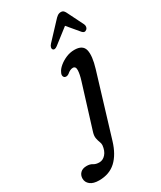

<svg xmlns="http://www.w3.org/2000/svg" viewBox="-359 -771 917 1096"><g transform="rotate(-30 100.0 -223.0)"><path d="M252.5 -312.5 130 91.5Q107 167.5 63.8 207.8Q20.5 248 -47.5 248Q-85.5 248 -105.5 232Q-125.5 216 -125.5 191.5Q-125.5 169.5 -111 155Q-96.5 140.5 -69.5 140.5Q-47 140.5 -32.5 150Q-18 159.5 5 159.5Q28.5 159.5 46.8 139Q65 118.5 68.5 82.5Q69 71.5 64 59.2Q59 47 55.8 30.5Q52.5 14 59.5 -9L147.5 -293Q160 -332.5 160.8 -358.2Q161.5 -384 142.5 -384Q124.5 -384 104 -366Q90 -356.5 78 -361Q70 -364.5 68 -374Q66 -383.5 72.5 -395.5Q79.5 -412 99.2 -428.8Q119 -445.5 145.5 -457Q172 -468.5 201 -468.5Q256 -468.5 265.8 -428.5Q275.5 -388.5 252.5 -312.5ZM125.1 -537Q105 -521.5 94.9 -534Q91.5 -538.5 93.2 -547.2Q94.9 -556 104.1 -566L198.2 -666.5Q210 -680 220 -687Q230.1 -694 242.3 -694Q254.1 -694 260.8 -687Q267.5 -680 273.4 -666.5L323.4 -566Q327.6 -556 325.5 -547.2Q323.4 -538.5 317.9 -534Q302.4 -521.5 288.9 -537L224.2 -614Z"/></g></svg>

Font: Fraunces 9pt SuperSoft
Style: Italic
Weight: 400
Italic angle: -16°
Version: Version 1.000;[b76b70a41]